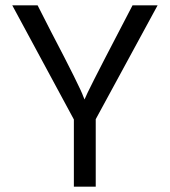

<svg xmlns="http://www.w3.org/2000/svg" viewBox="-20 -697 637 720"><path d="M339 3H257V-249L26 -677H121L172 -577Q225 -476 256.5 -412.5Q288 -349 292 -336L297 -324Q306 -349 425 -577L477 -677H571L339 -250Z"/></svg>

Font: Hind Siliguri Fixed
Style: Regular
Weight: 400
Designer: Jyotish Sonowal
Foundry: Indian Type Foundry
Version: Version 1.001;October 28, 2021;FontCreator 12.0.0.2565 64-bi